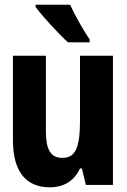

<svg xmlns="http://www.w3.org/2000/svg" viewBox="-20 -786 540 816"><path d="M269 -606H361V-619C338 -650 297 -724 278 -766H131V-757C157 -720 233 -638 269 -606ZM191 10C252 10 295 -17 320 -70H328L345 0H460V-549H320V-275C320 -161 302 -115 245 -115C194 -115 175 -152 175 -230V-549H35V-189C35 -53 94 10 191 10Z"/></svg>

Font: Noto Sans Mono ExtraCondensed ExtraBold
Style: Regular
Weight: 800
Width: 2
Designer: Monotype Design Team
Foundry: Monotype Imaging Inc.
Version: Version 2.014